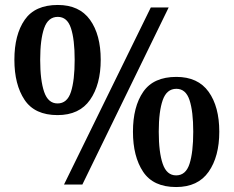

<svg xmlns="http://www.w3.org/2000/svg" viewBox="-20 -744 942 774"><path d="M212 -280Q120 -280 79 -341.5Q38 -403 38 -503Q38 -604 79.5 -664Q121 -724 213 -724Q300 -724 343 -664Q386 -604 386 -503Q386 -403 343 -341.5Q300 -280 212 -280ZM238 0 588 -714H660L312 0ZM212 -327Q251 -327 266 -373.5Q281 -420 281 -503Q281 -585 266 -630.5Q251 -676 213 -676Q174 -676 158 -630.5Q142 -585 142 -503Q142 -420 158 -373.5Q174 -327 212 -327ZM690 10Q598 10 557 -51.5Q516 -113 516 -213Q516 -314 557.5 -374Q599 -434 691 -434Q778 -434 821 -374Q864 -314 864 -213Q864 -113 821 -51.5Q778 10 690 10ZM690 -37Q729 -37 744 -83.5Q759 -130 759 -213Q759 -295 744 -340.5Q729 -386 691 -386Q652 -386 636 -340.5Q620 -295 620 -213Q620 -130 636 -83.5Q652 -37 690 -37Z"/></svg>

Font: Noto Serif Thai SemiBold
Style: Regular
Weight: 600
Designer: Monotype Design Team
Foundry: Monotype Imaging Inc.
Version: Version 2.001; ttfautohint (v1.8.4.7-5d5b)